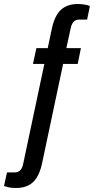

<svg xmlns="http://www.w3.org/2000/svg" viewBox="-29 -752 490 961"><path d="M51 189Q43 189 31.5 188Q20 187 9.5 184.5Q-1 182 -9 179L6 111H44Q63 111 73 99.5Q83 88 87 68L193 -432H136L153 -511H210L231 -611Q240 -652 256.5 -679Q273 -706 299 -719Q325 -732 361 -732Q370 -732 381 -731Q392 -730 403 -727.5Q414 -725 421 -722L407 -654H368Q349 -654 339 -642.5Q329 -631 325 -611L303 -511H376L360 -432H287L181 68Q172 109 155.5 136Q139 163 113 176Q87 189 51 189Z"/></svg>

Font: Archivo Condensed Medium
Style: Regular
Weight: 500
Width: 3
Designer: Hector Gatti
Foundry: Omnibus-Type
Version: Version 2.001